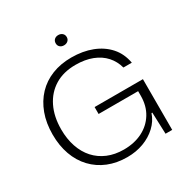

<svg xmlns="http://www.w3.org/2000/svg" viewBox="-201 -1073 1211 1249"><g transform="rotate(-30 404.0 -448.5)"><path d="M400 8Q321 8 257 -18Q193 -44 146.5 -93Q100 -142 75.5 -210.5Q51 -279 51 -362Q51 -448 76.5 -517Q102 -586 148.5 -635Q195 -684 260.5 -710Q326 -736 406 -736Q492 -736 560.5 -709.5Q629 -683 673.5 -633Q718 -583 731 -510H668Q654 -562 619.5 -600.5Q585 -639 531 -660Q477 -681 406 -681Q315 -681 250.5 -641.5Q186 -602 151 -530.5Q116 -459 116 -363Q116 -292 136 -233Q156 -174 193.5 -132.5Q231 -91 284.5 -68.5Q338 -46 405 -46Q484 -46 544.5 -76.5Q605 -107 639.5 -163Q674 -219 674 -295V-350L696 -329H377V-381H740V0H690L684 -162H678Q661 -111 620 -72.5Q579 -34 522.5 -13Q466 8 400 8ZM406 -828Q388 -828 376.5 -838.5Q365 -849 365 -866Q365 -884 376.5 -894.5Q388 -905 406 -905Q424 -905 436 -894.5Q448 -884 448 -866Q448 -849 436 -838.5Q424 -828 406 -828Z"/></g></svg>

Font: Mona Sans Light
Style: Regular
Weight: 300
Designer: Deni Anggara
Foundry: GitHub
Version: Version 2.000